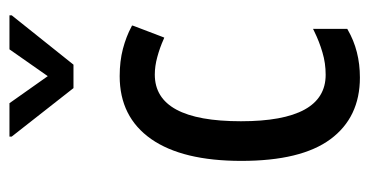

<svg xmlns="http://www.w3.org/2000/svg" viewBox="-212 -578 799 416"><g transform="rotate(-90 188.0 -370.5)"><path d="M331.1 -17.1Q285.6 9.3 227.5 9.3Q141.1 9.3 93.8 -54.7Q46.9 -118.2 46.9 -247.6Q46.9 -375 94.2 -442.9Q142.1 -511.2 230.5 -511.2Q262.7 -511.2 289.6 -504.2Q316.4 -497.1 337.4 -485.8L340.3 -484.4L339.4 -481L315.4 -418L314 -414.6L310.5 -416Q292 -424.3 272 -429.7Q252.4 -435.1 233.9 -435.1Q132.8 -435.1 132.8 -248.5Q132.8 -64.9 233.4 -64.9Q258.8 -64.9 281.7 -71.8Q305.2 -78.6 327.1 -89.4L333 -92.3V-86.4V-20.5V-18.1ZM230.5 -667 288.6 -750H362.3V-745.1L255.4 -611.3H204.6L99.6 -745.1V-750H171.9Z"/></g></svg>

Font: MAUL Condensed
Style: Condensed Regular
Weight: 400
Designer: MAUL
Version: Version 1.0; 2020; ttfautohint (v1.8.3)